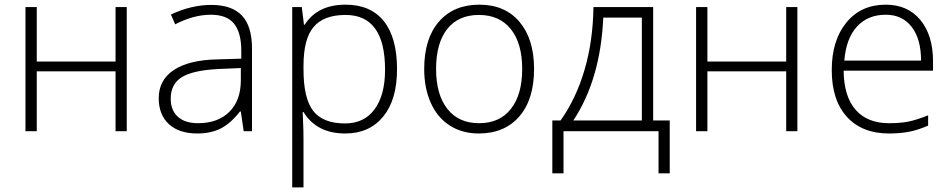

<svg xmlns="http://www.w3.org/2000/svg" viewBox="-20 -561 4067 821"><path d="M137.2 -530.8V-297.9H474.1V-530.8H522V0H474.1V-255.9H137.2V0H88.9V-530.8Z M1022 0 1009.8 -84H1005.9Q965.8 -32.7 923.6 -11.5Q881.3 9.8 823.7 9.8Q745.6 9.8 702.1 -30.3Q658.7 -70.3 658.7 -141.1Q658.7 -218.8 723.4 -261.7Q788.1 -304.7 910.6 -307.1L1011.7 -310.1V-345.2Q1011.7 -420.9 981 -459.5Q950.2 -498 881.8 -498Q808.1 -498 729 -457L710.9 -499Q798.3 -540 883.8 -540Q971.2 -540 1014.4 -494.6Q1057.6 -449.2 1057.6 -353V0ZM826.7 -34.2Q911.6 -34.2 960.7 -82.8Q1009.8 -131.3 1009.8 -217.8V-270L917 -266.1Q805.2 -260.7 757.6 -231.2Q710 -201.7 710 -139.2Q710 -89.4 740.5 -61.8Q771 -34.2 826.7 -34.2Z M1456.5 9.8Q1334 9.8 1277.8 -82H1274.4L1275.9 -41Q1277.8 -4.9 1277.8 38.1V240.2H1229.5V-530.8H1270.5L1279.8 -455.1H1282.7Q1337.4 -541 1457.5 -541Q1564.9 -541 1621.3 -470.5Q1677.7 -399.9 1677.7 -265.1Q1677.7 -134.3 1618.4 -62.3Q1559.1 9.8 1456.5 9.8ZM1455.6 -33.2Q1537.1 -33.2 1581.8 -93.8Q1626.5 -154.3 1626.5 -263.2Q1626.5 -497.1 1457.5 -497.1Q1364.7 -497.1 1321.3 -446Q1277.8 -395 1277.8 -279.8V-264.2Q1277.8 -139.6 1319.6 -86.4Q1361.3 -33.2 1455.6 -33.2Z M2263.7 -266.1Q2263.7 -136.2 2200.7 -63.2Q2137.7 9.8 2026.9 9.8Q1957 9.8 1903.8 -23.9Q1850.6 -57.6 1822.3 -120.6Q1793.9 -183.6 1793.9 -266.1Q1793.9 -396 1856.9 -468.5Q1919.9 -541 2029.8 -541Q2139.2 -541 2201.4 -467.5Q2263.7 -394 2263.7 -266.1ZM1844.7 -266.1Q1844.7 -156.7 1892.8 -95.5Q1940.9 -34.2 2028.8 -34.2Q2116.7 -34.2 2164.8 -95.5Q2212.9 -156.7 2212.9 -266.1Q2212.9 -376 2164.3 -436.5Q2115.7 -497.1 2027.8 -497.1Q1939.9 -497.1 1892.3 -436.8Q1844.7 -376.5 1844.7 -266.1Z M2843.8 180.2H2795.9V0H2389.6V180.2H2341.8V-45.9H2377Q2443.4 -139.2 2479.5 -262.2Q2515.6 -385.3 2517.6 -530.8H2772.9V-45.9H2843.8ZM2724.6 -45.9V-485.8H2559.6Q2547.9 -221.7 2431.6 -45.9Z M3004.9 -530.8V-297.9H3341.8V-530.8H3389.6V0H3341.8V-255.9H3004.9V0H2956.5V-530.8Z M3781.7 9.8Q3666 9.8 3601.3 -61.5Q3536.6 -132.8 3536.6 -261.2Q3536.6 -388.2 3599.1 -464.6Q3661.6 -541 3767.6 -541Q3861.3 -541 3915.5 -475.6Q3969.7 -410.2 3969.7 -297.9V-258.8H3587.4Q3588.4 -149.4 3638.4 -91.8Q3688.5 -34.2 3781.7 -34.2Q3827.1 -34.2 3861.6 -40.5Q3896 -46.9 3948.7 -67.9V-23.9Q3903.8 -4.4 3865.7 2.7Q3827.6 9.8 3781.7 9.8ZM3767.6 -498Q3690.9 -498 3644.5 -447.5Q3598.1 -397 3590.3 -301.8H3918.5Q3918.5 -394 3878.4 -446Q3838.4 -498 3767.6 -498Z"/></svg>

Font: Zoram GWebM Light
Style: Regular
Weight: 300
Foundry: Ascender Corporation
Version: Version 1.000